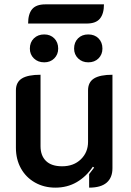

<svg xmlns="http://www.w3.org/2000/svg" viewBox="-20 -852 599 881"><path d="M496 -80Q496 -37 469.5 -14Q443 9 389 9V-53Q398 -64 412 -83L406 -87Q376 -42 332.5 -16.5Q289 9 234 9Q182 9 140.5 -14.5Q99 -38 76 -79.5Q53 -121 53 -174V-437Q53 -475 80.5 -492Q108 -509 166 -509V-181Q166 -138 191 -113.5Q216 -89 265 -89Q318 -89 351 -121Q384 -153 384 -201V-437Q384 -475 411.5 -492Q439 -509 496 -509ZM117 -629Q117 -658 135.5 -676Q154 -694 183 -694Q211 -694 229 -676Q247 -658 247 -629Q247 -602 229 -584Q211 -566 183 -566Q154 -566 135.5 -584Q117 -602 117 -629ZM320 -629Q320 -658 338 -676Q356 -694 385 -694Q414 -694 432 -676Q450 -658 450 -629Q450 -602 432 -584Q414 -566 385 -566Q357 -566 338.5 -584Q320 -602 320 -629ZM188 -832H457Q457 -789 438.5 -766.5Q420 -744 378 -744H109Q109 -788 127.5 -810Q146 -832 188 -832Z"/></svg>

Font: K2D SemiBold
Style: Regular
Weight: 600
Designer: Katatrad Aksorn Co.,Ltd.
Foundry: Cadson Demak Co.,Ltd.
Version: Version 1.000; ttfautohint (v1.6)